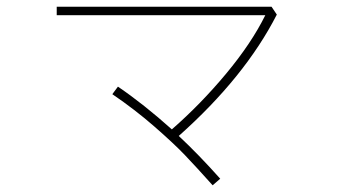

<svg xmlns="http://www.w3.org/2000/svg" viewBox="-20 -597 1040 570"><path d="M313.5 -317.4 330.1 -339.8Q406.2 -288.1 490.2 -212.9Q576.2 -288.1 651.4 -378.4Q726.6 -468.8 767.6 -551.8H148.4V-577.1H786.1L801.8 -553.7Q707 -368.2 510.7 -193.4Q570.3 -137.7 633.8 -66.4L611.3 -46.9Q561.5 -102.5 528.8 -136.7Q496.1 -170.9 438.5 -221.2Q380.9 -271.5 313.5 -317.4Z"/></svg>

Font: Gothic A1 Thin
Style: Regular
Weight: 250
Designer: HanYang I&C Co.,Ltd.
Foundry: HanYang I&C Co.,Ltd.
Version: Version 2.50